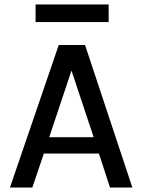

<svg xmlns="http://www.w3.org/2000/svg" viewBox="-20 -838 636 858"><path d="M24.5 0 242.5 -637H360L571.5 0H471.5L422 -152H176L124.5 0ZM200 -225H398.5L299.5 -522.5ZM139 -818H465.5V-739.5H139Z"/></svg>

Font: Karla Medium
Style: Regular
Weight: 500
Designer: Jonathan Pinhorn
Version: Version 2.001